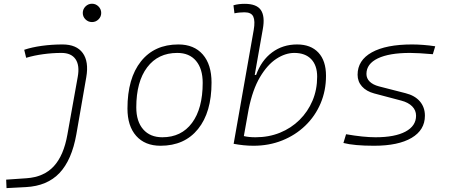

<svg xmlns="http://www.w3.org/2000/svg" viewBox="-20 -763 2384 1018"><path d="M14.6 234.4 12.7 189.5 120.1 182.1Q212.4 175.8 265.1 118.7Q317.9 61.5 337.4 -49.8L392.1 -355Q403.3 -416 380.6 -449.2Q357.9 -482.4 305.7 -482.4Q258.8 -482.4 209.7 -475.8Q160.6 -469.2 118.7 -456.5L108.4 -499Q148.9 -512.7 202.1 -520Q255.4 -527.3 311.5 -527.3Q385.7 -527.3 418.7 -481.9Q451.7 -436.5 437.5 -354L384.8 -50.8Q360.8 85 295.7 154.1Q230.5 223.1 117.2 229ZM467.8 -646Q447.8 -646 433.3 -660.2Q418.9 -674.3 418.9 -694.3Q418.9 -714.4 433.3 -728.8Q447.8 -743.2 467.8 -743.2Q487.8 -743.2 502.2 -728.8Q516.6 -714.4 516.6 -694.3Q516.6 -674.3 502.2 -660.2Q487.8 -646 467.8 -646Z M831.1 9.8Q748.5 9.8 702.1 -42.5Q655.8 -94.7 655.8 -187.5Q655.8 -347.7 727.3 -437.5Q798.8 -527.3 925.8 -527.3Q1008.8 -527.3 1055.2 -474.1Q1101.6 -420.9 1101.6 -325.2Q1101.6 -167.5 1030 -78.9Q958.5 9.8 831.1 9.8ZM840.8 -35.2Q941.4 -35.2 998 -111.3Q1054.7 -187.5 1054.7 -323.7Q1054.7 -398.4 1019.3 -440.4Q983.9 -482.4 919.9 -482.4Q817.9 -482.4 760.3 -406Q702.6 -329.6 702.6 -193.8Q702.6 -119.1 739.3 -77.1Q775.9 -35.2 840.8 -35.2Z M1324.2 9.8Q1297.9 9.8 1271.5 7.1Q1245.1 4.4 1218.8 -0.5L1325.2 -604Q1333.5 -651.9 1323 -674.8Q1312.5 -697.8 1276.4 -697.8Q1263.2 -697.8 1249.8 -696.5Q1236.3 -695.3 1223.1 -692.4L1217.8 -734.9Q1232.4 -739.3 1247.3 -741Q1262.2 -742.7 1277.3 -742.7Q1340.8 -742.7 1363.3 -709.5Q1385.7 -676.3 1373.5 -608.9L1330.6 -365.7H1337.9Q1365.7 -442.9 1422.6 -485.1Q1479.5 -527.3 1555.2 -527.3Q1627.9 -527.3 1668.2 -484.1Q1708.5 -440.9 1708.5 -361.3Q1708.5 -282.2 1679.7 -214.6Q1650.9 -147 1598.6 -96.7Q1546.4 -46.4 1476.3 -18.3Q1406.2 9.8 1324.2 9.8ZM1298.3 -183.6 1272.9 -41.5Q1298.3 -35.2 1335 -35.2Q1404.8 -35.2 1464.4 -59.3Q1523.9 -83.5 1568.1 -127.2Q1612.3 -170.9 1637 -229.2Q1661.6 -287.6 1661.6 -356.4Q1661.6 -416.5 1629.9 -449.5Q1598.1 -482.4 1540.5 -482.4Q1493.2 -482.4 1445.3 -451.2Q1397.5 -419.9 1358.4 -354Q1319.3 -288.1 1298.3 -183.6Z M1963.4 9.8Q1857.9 9.8 1800.8 -4.9L1814.9 -51.3Q1907.2 -35.2 1971.2 -35.2Q2073.7 -35.2 2129.9 -65.2Q2186 -95.2 2186 -149.4Q2186 -178.2 2165.5 -199Q2145 -219.7 2107.9 -229.5L1963.9 -267.6Q1922.4 -278.8 1899.2 -304.7Q1876 -330.6 1876 -366.7Q1876 -443.4 1951.4 -485.4Q2026.9 -527.3 2164.6 -527.3Q2191.9 -527.3 2224.1 -524.9Q2256.3 -522.5 2287.6 -517.6L2274.9 -475.6Q2196.8 -482.4 2153.8 -482.4Q2043.5 -482.4 1983.2 -453.4Q1922.9 -424.3 1922.9 -371.1Q1922.9 -347.2 1940.2 -330.3Q1957.5 -313.5 1988.8 -305.2L2129.9 -269Q2179.2 -256.8 2206.1 -225.6Q2232.9 -194.3 2232.9 -149.4Q2232.9 -73.7 2162.4 -32Q2091.8 9.8 1963.4 9.8Z"/></svg>

Font: Cascadia Code ExtraLight
Style: Italic
Weight: 200
Italic angle: -10°
Monospace: yes
Designer: Aaron Bell
Foundry: Saja Typeworks
Version: Version 2404.023; ttfautohint (v1.8.4)